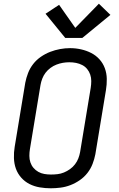

<svg xmlns="http://www.w3.org/2000/svg" viewBox="-20 -1005 640 1033"><path d="M253 8Q223 8 193.5 3Q164 -2 138.5 -15Q113 -28 94 -49.5Q75 -71 65.5 -97.5Q56 -124 55 -154.5Q54 -185 59 -215L116 -560Q121 -586 131 -612Q141 -638 158.5 -660.5Q176 -683 200 -699.5Q224 -716 250 -726Q276 -736 303 -741Q330 -746 357 -746Q387 -746 416 -739.5Q445 -733 470.5 -720Q496 -707 515 -686Q534 -665 544 -638Q554 -611 554.5 -580.5Q555 -550 550 -520L493 -175Q488 -149 478 -123Q468 -97 450.5 -74.5Q433 -52 409 -35.5Q385 -19 359 -9Q333 1 306 4.5Q279 8 253 8ZM254 -66Q272 -66 289.5 -68Q307 -70 324 -77Q341 -84 356.5 -95Q372 -106 383.5 -121Q395 -136 401.5 -153Q408 -170 411 -187L468 -532Q471 -551 471 -569Q471 -587 465.5 -603.5Q460 -620 449 -633.5Q438 -647 422.5 -655Q407 -663 389.5 -666.5Q372 -670 353 -670Q335 -670 318 -667Q301 -664 284 -657.5Q267 -651 251.5 -639.5Q236 -628 225 -613.5Q214 -599 207.5 -582Q201 -565 198 -548L141 -203Q138 -185 138 -166.5Q138 -148 143.5 -131.5Q149 -115 160 -102Q171 -89 186 -80.5Q201 -72 218.5 -69Q236 -66 254 -66ZM423 -801H331L225 -931L298 -979L385 -855L512 -985L574 -925Z"/></svg>

Font: Zed Sans Extended
Style: Italic
Weight: 400
Width: 7
Italic angle: -9°
Designer: Belleve Invis
Foundry: Belleve Invis
Version: Version 1.0.0; ttfautohint (v1.8.4)